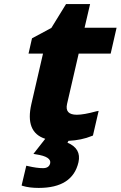

<svg xmlns="http://www.w3.org/2000/svg" viewBox="-20 -682 592 942"><path d="M316 9 311 18Q380 47 365 114Q336 240 170 240Q124 240 91 230L86 228L109 131L118 133Q161 143 191 143Q220 143 226 120Q230 104 213 92.5Q196 81 155 75L144 73L202 -1Q102 -33 134 -172L191 -419H120L137 -494L232 -545L304 -662H422L395 -546H552L523 -419H366L309 -172Q297 -119 357 -119Q391 -119 453 -136L464 -138L436 -17L431 -15Q380 6 316 9Z"/></svg>

Font: Passageway
Style: BdIt
Weight: 700
Foundry: Ascender Corporation
Version: Version 1.11